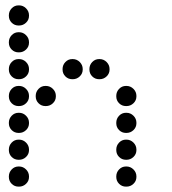

<svg xmlns="http://www.w3.org/2000/svg" viewBox="-20 -708 640 715"><path d="M49 -688Q34 -688 23.5 -677Q13 -666 13 -651V-649Q13 -634 23.5 -623.5Q34 -613 49 -613H51Q66 -613 77 -623.5Q88 -634 88 -649V-651Q88 -666 77 -677Q66 -688 51 -688ZM49 -588Q34 -588 23.5 -577Q13 -566 13 -551V-549Q13 -534 23.5 -523.5Q34 -513 49 -513H51Q66 -513 77 -523.5Q88 -534 88 -549V-551Q88 -566 77 -577Q66 -588 51 -588ZM49 -488Q34 -488 23.5 -477Q13 -466 13 -451V-449Q13 -434 23.5 -423.5Q34 -413 49 -413H51Q66 -413 77 -423.5Q88 -434 88 -449V-451Q88 -466 77 -477Q66 -488 51 -488ZM249 -488Q234 -488 223.5 -477Q213 -466 213 -451V-449Q213 -434 223.5 -423.5Q234 -413 249 -413H251Q266 -413 277 -423.5Q288 -434 288 -449V-451Q288 -466 277 -477Q266 -488 251 -488ZM349 -488Q334 -488 323.5 -477Q313 -466 313 -451V-449Q313 -434 323.5 -423.5Q334 -413 349 -413H351Q366 -413 377 -423.5Q388 -434 388 -449V-451Q388 -466 377 -477Q366 -488 351 -488ZM49 -388Q34 -388 23.5 -377Q13 -366 13 -351V-349Q13 -334 23.5 -323.5Q34 -313 49 -313H51Q66 -313 77 -323.5Q88 -334 88 -349V-351Q88 -366 77 -377Q66 -388 51 -388ZM149 -388Q134 -388 123.5 -377Q113 -366 113 -351V-349Q113 -334 123.5 -323.5Q134 -313 149 -313H151Q166 -313 177 -323.5Q188 -334 188 -349V-351Q188 -366 177 -377Q166 -388 151 -388ZM449 -388Q434 -388 423.5 -377Q413 -366 413 -351V-349Q413 -334 423.5 -323.5Q434 -313 449 -313H451Q466 -313 477 -323.5Q488 -334 488 -349V-351Q488 -366 477 -377Q466 -388 451 -388ZM49 -288Q34 -288 23.5 -277Q13 -266 13 -251V-249Q13 -234 23.5 -223.5Q34 -213 49 -213H51Q66 -213 77 -223.5Q88 -234 88 -249V-251Q88 -266 77 -277Q66 -288 51 -288ZM449 -288Q434 -288 423.5 -277Q413 -266 413 -251V-249Q413 -234 423.5 -223.5Q434 -213 449 -213H451Q466 -213 477 -223.5Q488 -234 488 -249V-251Q488 -266 477 -277Q466 -288 451 -288ZM49 -188Q34 -188 23.5 -177Q13 -166 13 -151V-149Q13 -134 23.5 -123.5Q34 -113 49 -113H51Q66 -113 77 -123.5Q88 -134 88 -149V-151Q88 -166 77 -177Q66 -188 51 -188ZM449 -188Q434 -188 423.5 -177Q413 -166 413 -151V-149Q413 -134 423.5 -123.5Q434 -113 449 -113H451Q466 -113 477 -123.5Q488 -134 488 -149V-151Q488 -166 477 -177Q466 -188 451 -188ZM49 -88Q34 -88 23.5 -77Q13 -66 13 -51V-49Q13 -34 23.5 -23.5Q34 -13 49 -13H51Q66 -13 77 -23.5Q88 -34 88 -49V-51Q88 -66 77 -77Q66 -88 51 -88ZM449 -88Q434 -88 423.5 -77Q413 -66 413 -51V-49Q413 -34 423.5 -23.5Q434 -13 449 -13H451Q466 -13 477 -23.5Q488 -34 488 -49V-51Q488 -66 477 -77Q466 -88 451 -88Z"/></svg>

Font: Doto Rounded
Style: Bold
Weight: 700
Monospace: yes
Version: Version 1.000